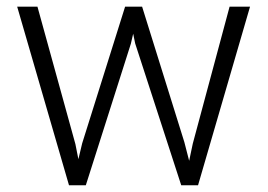

<svg xmlns="http://www.w3.org/2000/svg" viewBox="-20 -548 794 568"><path d="M719.7 -528.3 565.9 0H516.1L379.9 -419.4L374 -448.2L367.2 -418.9L233.9 0H184.1L30.8 -528.3H90.8L203.1 -121.6L211.9 -77.1L223.1 -124L350.1 -528.3H400.4L525.4 -127.4L539.6 -72.3L550.3 -123L659.2 -528.3Z"/></svg>

Font: Mardoto Light
Style: Regular
Weight: 400
Designer: Christian Robertson, Vahan Hovhannisyan
Foundry: Google
Version: Version 1.000